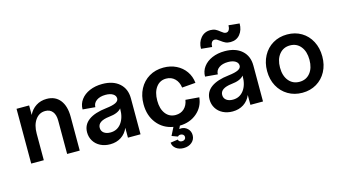

<svg xmlns="http://www.w3.org/2000/svg" viewBox="-98 -1102 3025 1693"><g transform="rotate(-15 1414.0 -256.0)"><path d="M304 -416Q248 -416 214 -368.5Q180 -321 180 -243V0H65V-500H180V-413Q203 -461 245.5 -488.5Q288 -516 343 -516Q421 -516 464.5 -461.5Q508 -407 508 -309V0H393V-305Q393 -358 369.5 -387Q346 -416 304 -416Z M612 -138Q612 -207 667.5 -248Q723 -289 831 -301Q891 -308 918.5 -322Q946 -336 946 -359Q946 -385 921 -400.5Q896 -416 854 -416Q803 -416 771.5 -393.5Q740 -371 740 -334L626 -344Q626 -394 655 -433Q684 -472 735 -494Q786 -516 851 -516Q949 -516 1006 -465.5Q1063 -415 1063 -328V0H948V-90Q927 -40 884 -12Q841 16 783 16Q734 16 695 -3.5Q656 -23 634 -58.5Q612 -94 612 -138ZM812 -84Q874 -84 911 -133Q948 -182 948 -263V-267Q917 -229 836 -221Q730 -209 730 -148Q730 -118 752.5 -101Q775 -84 812 -84Z M1300 140 1368 130Q1370 141 1379 147.5Q1388 154 1402 154Q1417 154 1426.5 145.5Q1436 137 1436 124Q1436 111 1426.5 102.5Q1417 94 1402 94Q1385 94 1377 105L1323 85L1360 12Q1268 -4 1212.5 -74.5Q1157 -145 1157 -249Q1157 -327 1189 -387.5Q1221 -448 1278 -482Q1335 -516 1409 -516Q1473 -516 1525 -490.5Q1577 -465 1609.5 -419Q1642 -373 1648 -313L1524 -303Q1517 -355 1485.5 -385.5Q1454 -416 1407 -416Q1350 -416 1316 -370.5Q1282 -325 1282 -248Q1282 -173 1316 -128.5Q1350 -84 1407 -84Q1454 -84 1485 -112.5Q1516 -141 1524 -191L1648 -181Q1639 -95 1575.5 -40.5Q1512 14 1418 16L1405 44Q1415 42 1421 42Q1456 42 1480.5 66Q1505 90 1505 126Q1505 165 1475.5 190.5Q1446 216 1400 216Q1359 216 1331 195Q1303 174 1300 140Z M1730 -138Q1730 -207 1785.5 -248Q1841 -289 1949 -301Q2009 -308 2036.5 -322Q2064 -336 2064 -359Q2064 -385 2039 -400.5Q2014 -416 1972 -416Q1921 -416 1889.5 -393.5Q1858 -371 1858 -334L1744 -344Q1744 -394 1773 -433Q1802 -472 1853 -494Q1904 -516 1969 -516Q2067 -516 2124 -465.5Q2181 -415 2181 -328V0H2066V-90Q2045 -40 2002 -12Q1959 16 1901 16Q1852 16 1813 -3.5Q1774 -23 1752 -58.5Q1730 -94 1730 -138ZM1895 -728Q1922 -728 1941 -718.5Q1960 -709 1980 -692Q1994 -681 2003.5 -675.5Q2013 -670 2024 -670Q2042 -670 2051.5 -686.5Q2061 -703 2061 -728L2160 -718Q2160 -658 2128 -619Q2096 -580 2041 -580Q2014 -580 1995 -589Q1976 -598 1954 -615Q1938 -627 1929 -632Q1920 -637 1909 -637Q1891 -637 1881.5 -621Q1872 -605 1872 -580L1773 -590Q1773 -648 1806.5 -688Q1840 -728 1895 -728ZM1930 -84Q1992 -84 2029 -133Q2066 -182 2066 -263V-267Q2035 -229 1954 -221Q1848 -209 1848 -148Q1848 -118 1870.5 -101Q1893 -84 1930 -84Z M2285 -249Q2285 -326 2317.5 -387Q2350 -448 2407.5 -482Q2465 -516 2538 -516Q2611 -516 2668 -482Q2725 -448 2757 -387Q2789 -326 2789 -249Q2789 -172 2757 -112Q2725 -52 2668 -18Q2611 16 2538 16Q2465 16 2407.5 -18Q2350 -52 2317.5 -112Q2285 -172 2285 -249ZM2538 -84Q2599 -84 2635.5 -129Q2672 -174 2672 -249Q2672 -325 2635.5 -370.5Q2599 -416 2538 -416Q2477 -416 2440 -370.5Q2403 -325 2403 -249Q2403 -174 2440 -129Q2477 -84 2538 -84Z"/></g></svg>

Font: MedMera Sans Semibold
Style: Regular
Weight: 600
Designer: Kasper Nordkvist
Foundry: UNCUT.wtf
Version: Version 1.300